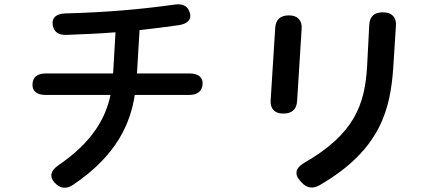

<svg xmlns="http://www.w3.org/2000/svg" viewBox="-20 -822 2040 886"><path d="M855 -483H612L624 -683C684 -690 744 -697 806 -706C847 -712 865 -734 856 -763C847 -794 824 -806 787 -801C623 -778 467 -765 280 -760C239 -758 219 -740 223 -709C227 -676 248 -660 286 -661C366 -664 440 -667 513 -673L502 -483H191C153 -483 131 -466 130 -434C128 -402 150 -384 189 -384H490C468 -280 410 -169 249 -59C213 -34 207 -6 232 21C257 48 286 52 317 31C521 -106 582 -255 602 -384H854C892 -384 913 -402 915 -434C917 -466 894 -483 855 -483Z M1364 11 1371 19C1395 46 1423 51 1456 32C1736 -131 1782 -317 1795 -514L1807 -703C1810 -742 1788 -765 1749 -765H1745C1707 -765 1686 -746 1684 -707L1674 -516C1664 -339 1615 -203 1383 -70C1345 -48 1337 -19 1364 11ZM1286 -298H1289C1327 -298 1349 -318 1351 -356L1372 -689C1375 -728 1353 -751 1314 -751H1312C1274 -751 1252 -731 1250 -693L1229 -360C1226 -321 1247 -298 1286 -298Z"/></svg>

Font: 寒蝉团圆体 Round
Style: Regular
Weight: 500
Designer: 寒蝉字型
Version: Version 2.700;Glyphs 3.1.1 (3135)